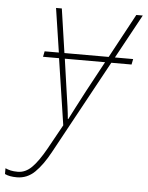

<svg xmlns="http://www.w3.org/2000/svg" viewBox="-164 -572 661 860"><g transform="rotate(5 166.5 -142.5)"><path d="M-56 243Q-90 243 -110 233V207Q-99 212 -86 215Q-73 218 -54 218Q-20 218 8.5 190Q37 162 70 103L131 -7L86 -305H14L19 -330H83L53 -528H79L108 -330H307L414 -528H443L335 -330H417L412 -305H321L92 115Q59 176 24.5 209.5Q-10 243 -56 243ZM149 -37H151Q162 -59 179 -91.5Q196 -124 219 -168L293 -305H112L131 -172Q138 -126 142.5 -93Q147 -60 149 -37Z"/></g></svg>

Font: Noto Sans Disp Thin
Style: Italic
Weight: 100
Italic angle: -12°
Designer: Monotype Design Team
Foundry: Monotype Imaging Inc.
Version: Version 2.000;GOOG;noto-source:20170915:90ef993387c0